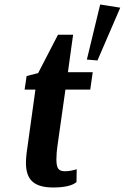

<svg xmlns="http://www.w3.org/2000/svg" viewBox="-20 -820 553 851"><path d="M513 -786 412 -552 365 -556 424 -800ZM380 -423H270L235 -176Q230 -144 230 -113Q230 -83 238.5 -72Q247 -61 267 -61Q281 -61 294.5 -63.5Q308 -66 314 -68L320 -70L319 -13Q291 11 215 11Q154 11 124.5 -14.5Q95 -40 95 -98Q95 -118 98 -142L137 -423H89L98 -483L149 -496L237 -666H304L281 -500H391Z"/></svg>

Font: Arsenal
Style: Bold Italic
Weight: 700
Italic angle: -9.10001°
Designer: Andrij Shevchenko
Foundry: Stairsfor
Version: Version 2.001;PS 002.001;hotconv 1.0.88;makeotf.lib2.5.64775